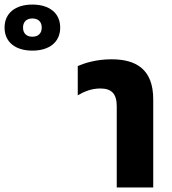

<svg xmlns="http://www.w3.org/2000/svg" viewBox="-313 -822 754 842"><path d="M-171 -600C-97 -600 -49 -637 -49 -701C-49 -765 -97 -802 -171 -802C-245 -802 -293 -765 -293 -701C-293 -637 -245 -600 -171 -600ZM-171 -661C-197 -661 -212 -676 -212 -701C-212 -726 -197 -741 -171 -741C-145 -741 -130 -726 -130 -701C-130 -676 -145 -661 -171 -661ZM199 0H359V-386C359 -520 282 -562 176 -562C109 -562 56 -545 28 -532V-404C55 -420 88 -434 127 -434C176 -434 199 -411 199 -356Z"/></svg>

Font: Noto Sans Thai SemCond ExtBd
Style: Regular
Weight: 800
Width: 4
Designer: Monotype Design Team
Foundry: Monotype Imaging Inc.
Version: Version 2.002